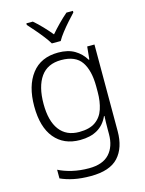

<svg xmlns="http://www.w3.org/2000/svg" viewBox="-144 -850 888 1175"><g transform="rotate(-15 299.5 -262.5)"><path d="M283 -542Q345 -542 386.5 -517.5Q428 -493 453 -451H457L465 -532H511V17Q511 122 457 181Q403 240 282 240Q222 240 175.5 230.5Q129 221 92 204V149Q129 168 178 179.5Q227 191 284 191Q371 191 413 145Q455 99 455 20V-11Q455 -32 455.5 -53.5Q456 -75 457 -94H454Q408 10 276 10Q173 10 115 -60Q57 -130 57 -262Q57 -391 115 -466.5Q173 -542 283 -542ZM289 -493Q202 -493 159 -432Q116 -371 116 -261Q116 -153 159 -96Q202 -39 283 -39Q349 -39 386.5 -65.5Q424 -92 439.5 -139Q455 -186 455 -246V-281Q455 -382 417.5 -437.5Q380 -493 289 -493ZM261 -606Q248 -628 227 -655Q206 -682 183 -708.5Q160 -735 142 -755V-765H183Q210 -742 237.5 -713Q265 -684 288 -656Q312 -684 340.5 -713Q369 -742 396 -765H437V-755Q418 -735 394.5 -708.5Q371 -682 350 -655Q329 -628 317 -606Z"/></g></svg>

Font: Noto Sans Light
Style: Regular
Weight: 300
Designer: Monotype Design Team
Foundry: Monotype Imaging Inc.
Version: Version 2.007